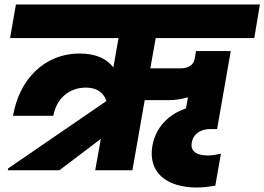

<svg xmlns="http://www.w3.org/2000/svg" viewBox="-20 -760 1180 857"><path d="M405 0H571L626 -313H733C761 -313 790 -317 819 -326L810 -276C733 -250 675 -193 660 -108C640 10 724 77 859 77C884 77 917 73 941 69L966 -74C949 -70 927 -66 908 -66C862 -66 828 -82 836 -124C842 -158 869 -184 920 -184H949L1010 -532H855L849 -498C845 -470 821 -455 786 -455H651L675 -590H1115L1140 -740H51L25 -590H509L486 -459C456 -498 408 -521 336 -521C177 -521 66 -405 38 -243H218C231 -316 284 -369 364 -369C413 -369 444 -345 455 -309L16 -8L15 0H245L430 -140Z"/></svg>

Font: SVN-Poppins ExtraBold
Style: Italic
Weight: 800
Italic angle: -10°
Designer: Ninad Kale (Devanagari), Jonny Pinhorn (Latin)
Foundry: Indian Type Foundry
Version: Version 3.002 2017